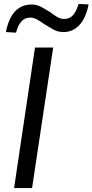

<svg xmlns="http://www.w3.org/2000/svg" viewBox="-20 -962 473 982"><path d="M52 0 159 -719H252L144 0ZM62 -795 10 -798Q19 -844 36.5 -875.5Q54 -907 80.5 -923Q107 -939 140 -939Q168 -939 192 -926Q216 -913 238 -899Q256 -885 273 -875Q290 -865 308 -865Q337 -865 354 -885Q371 -905 382 -942L433 -939Q420 -871 386.5 -834.5Q353 -798 304 -798Q276 -798 252 -811.5Q228 -825 206 -839Q188 -852 170 -862Q152 -872 135 -872Q107 -872 89.5 -852.5Q72 -833 62 -795Z"/></svg>

Font: Nunitoga
Style: Medium Italic
Weight: 500
Italic angle: -9°
Designer: Vernon Adams
Foundry: Vernon Adams
Version: Version 1.0